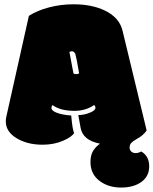

<svg xmlns="http://www.w3.org/2000/svg" viewBox="-20 -659 708 886"><path d="M323.7 -147.5Q257.8 -147.5 222.2 -174.3Q217.3 -167.5 217.3 -161.6Q217.3 -147.5 243.9 -137.9Q270.5 -128.4 308.6 -126Q314.9 -55.7 322.3 -45.9Q313 -27.8 271 -9.5Q229 8.8 176.3 8.8Q106.4 8.8 56.6 -21.2Q6.8 -51.3 6.8 -98.6Q6.8 -111.3 9.3 -121.1L113.3 -585.9Q152.3 -610.8 206.5 -625Q260.7 -639.2 319.3 -639.2Q403.3 -639.2 462.9 -610.8Q530.8 -578.6 545.4 -517.6L656.7 -57.1Q641.6 -33.7 608.4 -16.1Q592.3 -6.8 585.2 1.2Q578.1 9.3 578.1 21.2Q578.1 33.2 585.7 40.3Q593.3 47.4 606 47.4Q618.7 47.4 631.8 40Q668.5 61.5 668.5 108.2Q668.5 154.8 632.3 180.7Q596.2 206.5 538.8 206.5Q481.4 206.5 441.4 177.2Q397.5 145.5 397.5 88.9Q397.5 58.6 408.7 39.1Q419.9 19.5 441.4 3.9Q362.8 -11.2 352.1 -68.4L341.3 -127.9Q370.6 -128.4 396 -139.6Q420.4 -149.4 420.4 -161.6Q420.4 -169.4 414.1 -174.3Q375.5 -147.5 323.7 -147.5ZM345.2 -320.3Q332.5 -394.5 328.1 -408.2Q322.8 -422.4 312 -422.4Q307.1 -422.4 300.3 -419.4L318.8 -320.8Q322.8 -316.9 331.1 -316.9Q339.4 -316.9 345.2 -320.3Z"/></svg>

Font: Modak
Style: Regular
Weight: 400
Version: Version 1.036;PS Version 1.000;hotconv 1.0.79;makeotf.lib2.5